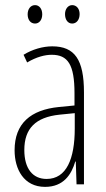

<svg xmlns="http://www.w3.org/2000/svg" viewBox="-20 -786 416 750"><path d="M88 -730C88 -709 99 -694 117 -694C133 -694 145 -708 145 -730C145 -752 133 -766 117 -766C99 -766 88 -750 88 -730ZM234 -731C234 -709 245 -694 262 -694C279 -694 291 -709 291 -731C291 -753 278 -766 262 -766C246 -766 234 -751 234 -731ZM184 -605C147 -605 106 -593 72 -572L86 -542C123 -564 156 -572 182 -572C245 -572 271 -534 271 -422V-374L210 -368C100 -357 37 -304 37 -199C37 -125 73 -56 156 -56C228 -56 259 -104 274 -155H276L279 -66H308V-425C308 -553 272 -605 184 -605ZM212 -338 272 -344V-284C272 -166 240 -87 162 -87C108 -87 75 -127 75 -200C75 -284 119 -328 212 -338Z"/></svg>

Font: Noto Sans Malayalam UI ExtraCondensed ExtraLight
Style: Regular
Weight: 200
Width: 2
Designer: Jelle Bosma - Monotype Design Team
Foundry: Monotype Imaging Inc.
Version: Version 2.104